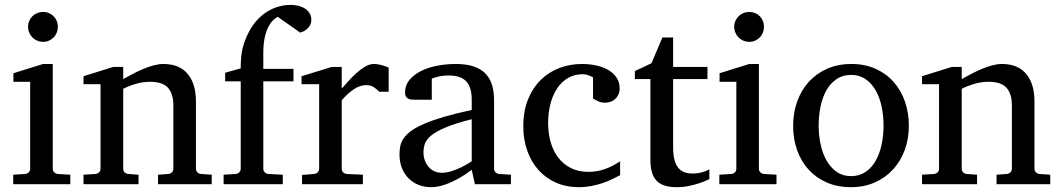

<svg xmlns="http://www.w3.org/2000/svg" viewBox="-20 -757 4356 789"><path d="M34.2 0V-39.1L83 -42Q92.3 -43 98.1 -48.8Q104 -54.7 104 -64V-420.9H35.2V-456.1L157.2 -494.1H196.8V-64Q196.8 -54.7 202.9 -48.8Q209 -43 217.8 -42L269 -39.1V0ZM217.8 -647Q217.8 -634.3 213.1 -622.8Q208.5 -611.3 200.2 -603Q191.9 -594.7 180.9 -589.8Q169.9 -585 157.2 -585Q144.5 -585 133.1 -589.8Q121.6 -594.7 113.3 -603Q105 -611.3 100.1 -622.8Q95.2 -634.3 95.2 -647Q95.2 -659.7 100.1 -670.9Q105 -682.1 113.3 -690.4Q121.6 -698.7 133.1 -703.4Q144.5 -708 157.2 -708Q169.9 -708 180.9 -703.4Q191.9 -698.7 200.2 -690.4Q208.5 -682.1 213.1 -670.9Q217.8 -659.7 217.8 -647Z M629.4 0V-39.1L671.4 -42Q680.2 -43 686.3 -48.8Q692.4 -54.7 692.4 -64V-324.2Q692.4 -371.6 670.4 -396.2Q648.4 -420.9 596.2 -420.9Q567.4 -420.9 539.6 -412.8Q511.7 -404.8 486.3 -392.1V-64Q486.3 -54.7 492.2 -48.8Q498 -43 507.3 -42L549.3 -39.1V0H323.2V-39.1L372.1 -42Q381.3 -43 387.2 -48.8Q393.1 -54.7 393.1 -64V-411.1H323.2V-443.8L445.3 -481.9H486.3V-432.1Q507.3 -443.8 529.1 -455.1Q550.8 -466.3 572.3 -475.1Q593.8 -483.9 613.8 -489Q633.8 -494.1 651.4 -494.1Q716.8 -494.1 751 -453.6Q785.2 -413.1 785.2 -339.8V-64Q785.2 -54.7 791.3 -48.8Q797.4 -43 806.2 -42L850.1 -39.1V0Z M1259.3 -676.8Q1259.3 -661.6 1253.2 -651.6Q1247.1 -641.6 1239 -635.5Q1231 -629.4 1223.4 -626.5Q1215.8 -623.5 1212.9 -623Q1211.9 -624 1204.8 -629.2Q1197.8 -634.3 1187.7 -641.4Q1177.7 -648.4 1166.3 -656.2Q1154.8 -664.1 1145 -671.1Q1135.3 -678.2 1128.4 -682.9Q1121.6 -687.5 1121.1 -688Q1110.4 -682.1 1099.9 -671.4Q1089.4 -660.6 1080.8 -642.6Q1072.3 -624.5 1067.1 -598.9Q1062 -573.2 1062 -538.1V-474.1H1186V-422.9H1062V-64Q1062 -54.7 1068.1 -48.8Q1074.2 -43 1083 -42L1142.1 -39.1V0H898.9V-39.1L948.2 -42Q957 -43 963.1 -48.8Q969.2 -54.7 969.2 -64V-422.9H905.3V-458L969.2 -476.1Q969.2 -501 970.9 -520.8Q972.7 -540.5 976.8 -557.9Q981 -575.2 987.3 -591.6Q993.7 -607.9 1002.9 -626Q1017.6 -654.3 1036.9 -675Q1056.2 -695.8 1078.4 -709.5Q1100.6 -723.1 1124.8 -730Q1148.9 -736.8 1173.3 -736.8Q1194.3 -736.8 1210.4 -731.9Q1226.6 -727.1 1237.5 -718.8Q1248.5 -710.4 1253.9 -699.7Q1259.3 -689 1259.3 -676.8Z M1538.1 -379.9Q1528.3 -391.1 1515.6 -399.2Q1502.9 -407.2 1484.4 -407.2Q1460 -407.2 1435.1 -390.9Q1410.2 -374.5 1384.3 -345.2V-64Q1384.3 -54.7 1390.1 -48.8Q1396 -43 1405.3 -42L1471.2 -39.1V0H1221.2V-38.1L1270.5 -42Q1279.3 -43 1285.4 -48.8Q1291.5 -54.7 1291.5 -64V-411.1H1219.2V-443.8L1343.3 -481.9H1384.3V-393.1Q1395 -404.8 1410.4 -422.1Q1425.8 -439.5 1443.4 -455.6Q1460.9 -471.7 1479.7 -482.9Q1498.5 -494.1 1516.1 -494.1Q1523.9 -494.1 1532.7 -492.7Q1541.5 -491.2 1549.8 -489Q1558.1 -486.8 1565.2 -484.1Q1572.3 -481.4 1577.1 -479V-379.9Z M1918.5 -267.1Q1851.1 -250 1811.5 -233.4Q1772 -216.8 1751.7 -200Q1731.4 -183.1 1725.8 -165.8Q1720.2 -148.4 1720.2 -129.9Q1720.2 -114.3 1725.3 -99.4Q1730.5 -84.5 1740 -72.8Q1749.5 -61 1763.4 -54Q1777.3 -46.9 1795.4 -46.9Q1815.4 -46.9 1837.2 -54.2Q1858.9 -61.5 1877 -70.3Q1897.9 -80.6 1918.5 -94.2ZM1931.6 0 1918.5 -59.1Q1892.1 -39.1 1864.3 -23.4Q1852.1 -16.6 1838.4 -10.3Q1824.7 -3.9 1810.3 1.2Q1795.9 6.3 1781 9.3Q1766.1 12.2 1751.5 12.2Q1724.1 12.2 1700.4 2.9Q1676.8 -6.3 1659.2 -23.9Q1641.6 -41.5 1631.6 -66.4Q1621.6 -91.3 1621.6 -123Q1621.6 -141.6 1625.2 -158.2Q1628.9 -174.8 1640.1 -190.4Q1651.4 -206.1 1671.6 -220.5Q1691.9 -234.9 1724.9 -249Q1757.8 -263.2 1805.4 -277.1Q1853 -291 1918.5 -305.2V-348.1Q1918.5 -398.4 1896 -422.6Q1873.5 -446.8 1825.2 -446.8Q1798.8 -446.8 1780.3 -441.9Q1761.7 -437 1754.4 -434.1V-347.2H1681.6Q1674.8 -347.2 1668.2 -348.1Q1661.6 -349.1 1656.2 -352.3Q1650.9 -355.5 1647.7 -361.1Q1644.5 -366.7 1644.5 -376Q1644.5 -406.7 1663.1 -429Q1681.6 -451.2 1711.4 -465.8Q1741.2 -480.5 1778.3 -487.3Q1815.4 -494.1 1852.5 -494.1Q1898.9 -494.1 1929.4 -482.9Q1960 -471.7 1977.8 -451.7Q1995.6 -431.6 2002.9 -404.3Q2010.3 -377 2010.3 -344.2V-64Q2010.3 -54.7 2016.4 -48.8Q2022.5 -43 2031.2 -42L2079.6 -39.1V0Z M2528.3 -37.1Q2511.2 -28.3 2492.4 -19.3Q2473.6 -10.3 2452.4 -3.4Q2431.2 3.4 2408 7.8Q2384.8 12.2 2359.4 12.2Q2306.6 12.2 2264.4 -6.6Q2222.2 -25.4 2192.4 -58.8Q2162.6 -92.3 2146.5 -138.2Q2130.4 -184.1 2130.4 -237.8Q2130.4 -300.8 2149.9 -348.6Q2169.4 -396.5 2202.6 -429Q2235.8 -461.4 2279.5 -477.8Q2323.2 -494.1 2371.1 -494.1Q2403.8 -494.1 2432.4 -487.5Q2460.9 -481 2481.7 -468.3Q2502.4 -455.6 2514.4 -437Q2526.4 -418.5 2526.4 -394Q2526.4 -379.4 2521.2 -368.4Q2516.1 -357.4 2507.8 -349.9Q2499.5 -342.3 2489 -338.6Q2478.5 -335 2467.3 -335Q2450.7 -335 2438.5 -340.6Q2426.3 -346.2 2417 -352.1V-439Q2406.7 -444.8 2395.8 -448.5Q2384.8 -452.1 2375 -452.1Q2341.8 -452.1 2315.2 -437Q2288.6 -421.9 2270.3 -395Q2252 -368.2 2242.2 -331.3Q2232.4 -294.4 2232.4 -251Q2232.4 -209.5 2242.9 -172.9Q2253.4 -136.2 2274.2 -109.1Q2294.9 -82 2325.9 -66.4Q2356.9 -50.8 2397.9 -50.8Q2433.1 -50.8 2464.6 -61.8Q2496.1 -72.8 2528.3 -94.2Z M2895 -21Q2876.5 -11.7 2854.5 -4.4Q2835.9 2 2811.5 7.1Q2787.1 12.2 2760.3 12.2Q2703.6 12.2 2678.2 -14.2Q2652.8 -40.5 2652.8 -100.1V-432.1H2588.9V-464.8L2657.2 -497.1L2702.1 -603H2746.1V-481.9H2887.2V-432.1H2746.1V-152.8Q2746.1 -123 2751.2 -102.3Q2756.3 -81.5 2766.4 -68.6Q2776.4 -55.7 2791.3 -49.8Q2806.2 -43.9 2826.2 -43.9Q2840.8 -43.9 2853.3 -46.4Q2865.7 -48.8 2875 -52.2Q2885.7 -56.2 2895 -61Z M2936 0V-39.1L2984.9 -42Q2994.1 -43 3000 -48.8Q3005.9 -54.7 3005.9 -64V-420.9H2937V-456.1L3059.1 -494.1H3098.6V-64Q3098.6 -54.7 3104.7 -48.8Q3110.8 -43 3119.6 -42L3170.9 -39.1V0ZM3119.6 -647Q3119.6 -634.3 3115 -622.8Q3110.4 -611.3 3102.1 -603Q3093.8 -594.7 3082.8 -589.8Q3071.8 -585 3059.1 -585Q3046.4 -585 3034.9 -589.8Q3023.4 -594.7 3015.1 -603Q3006.8 -611.3 3002 -622.8Q2997.1 -634.3 2997.1 -647Q2997.1 -659.7 3002 -670.9Q3006.8 -682.1 3015.1 -690.4Q3023.4 -698.7 3034.9 -703.4Q3046.4 -708 3059.1 -708Q3071.8 -708 3082.8 -703.4Q3093.8 -698.7 3102.1 -690.4Q3110.4 -682.1 3115 -670.9Q3119.6 -659.7 3119.6 -647Z M3610.8 -241.2Q3610.8 -282.2 3602.8 -319.8Q3594.7 -357.4 3578.1 -386.2Q3561.5 -415 3536.6 -432.1Q3511.7 -449.2 3478 -449.2Q3443.4 -449.2 3418 -432.1Q3392.6 -415 3376.2 -386.2Q3359.9 -357.4 3352.1 -319.8Q3344.2 -282.2 3344.2 -241.2Q3344.2 -200.7 3352.3 -163.1Q3360.4 -125.5 3377 -96.7Q3393.6 -67.9 3418.5 -50.5Q3443.4 -33.2 3477.1 -33.2Q3511.2 -33.2 3536.6 -50.3Q3562 -67.4 3578.4 -96.2Q3594.7 -125 3602.8 -162.6Q3610.8 -200.2 3610.8 -241.2ZM3714.8 -240.2Q3714.8 -187 3698 -140.9Q3681.2 -94.7 3650.1 -60.8Q3619.1 -26.9 3575 -7.3Q3530.8 12.2 3476.1 12.2Q3421.4 12.2 3377.4 -7.1Q3333.5 -26.4 3302.7 -60.1Q3272 -93.8 3255.6 -139.9Q3239.3 -186 3239.3 -240.2Q3239.3 -293.5 3255.9 -339.8Q3272.5 -386.2 3303.7 -420.7Q3335 -455.1 3379.2 -474.6Q3423.3 -494.1 3479 -494.1Q3534.7 -494.1 3578.6 -474.1Q3622.6 -454.1 3652.8 -419.7Q3683.1 -385.3 3699 -339.1Q3714.8 -293 3714.8 -240.2Z M4075.2 0V-39.1L4117.2 -42Q4126 -43 4132.1 -48.8Q4138.2 -54.7 4138.2 -64V-324.2Q4138.2 -371.6 4116.2 -396.2Q4094.2 -420.9 4042 -420.9Q4013.2 -420.9 3985.4 -412.8Q3957.5 -404.8 3932.1 -392.1V-64Q3932.1 -54.7 3938 -48.8Q3943.8 -43 3953.1 -42L3995.1 -39.1V0H3769V-39.1L3817.9 -42Q3827.1 -43 3833 -48.8Q3838.9 -54.7 3838.9 -64V-411.1H3769V-443.8L3891.1 -481.9H3932.1V-432.1Q3953.1 -443.8 3974.9 -455.1Q3996.6 -466.3 4018.1 -475.1Q4039.6 -483.9 4059.6 -489Q4079.6 -494.1 4097.2 -494.1Q4162.6 -494.1 4196.8 -453.6Q4231 -413.1 4231 -339.8V-64Q4231 -54.7 4237.1 -48.8Q4243.2 -43 4252 -42L4295.9 -39.1V0Z"/></svg>

Font: BabelStone Ogham Lithic
Style: Regular
Weight: 400
Designer: Andrew West
Foundry: BabelStone
Version: Version 1.02 March 14, 2022